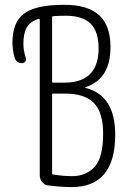

<svg xmlns="http://www.w3.org/2000/svg" viewBox="-20 -760 540 790"><path d="M194.3 -370.1V-47.9Q194.3 -42 198.2 -42Q240.2 -35.2 276.4 -35.2Q334 -35.2 369.1 -73.2Q404.3 -111.3 404.3 -210Q404.3 -296.9 366.7 -335.9Q329.1 -375 246.1 -375H199.2Q194.3 -375 194.3 -370.1ZM194.3 -688.5V-424.8Q194.3 -419.9 199.2 -419.9H244.1Q385.7 -419.9 385.7 -560.5Q385.7 -629.9 353 -662.6Q320.3 -695.3 250 -695.3Q227.5 -695.3 198.2 -693.4Q194.3 -693.4 194.3 -688.5ZM71.3 -500Q46.9 -500 40 -523.4Q31.2 -554.7 31.2 -585Q31.2 -668.9 79.6 -704.6Q127.9 -740.2 244.1 -740.2Q341.8 -740.2 388.2 -697.3Q434.6 -654.3 434.6 -566.4Q434.6 -434.6 332 -401.4Q330.1 -401.4 330.1 -400.4Q330.1 -398.4 332 -398.4Q454.1 -367.2 454.1 -206.1Q454.1 9.8 274.4 9.8Q232.4 9.8 177.7 2.9Q163.1 1 153.3 -11.2Q143.6 -23.4 143.6 -38.1V-678.7Q143.6 -680.7 141.6 -682.1Q139.6 -683.6 138.7 -682.6Q103.5 -670.9 89.8 -646.5Q76.2 -622.1 76.2 -579.1Q76.2 -553.7 85.9 -522.5Q88.9 -514.6 84 -507.3Q79.1 -500 71.3 -500Z"/></svg>

Font: Rounded-L Mgen+ 1m light
Style: Regular
Weight: 200
Designer: [Source Han Sans]
Ryoko NISHIZUKA  (kana & ideographs); Paul D. Hunt (Latin, Greek & Cyrillic); Wenlong ZHANG  (bopomofo
Version: Version 1.059.20150602